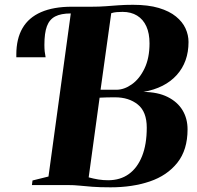

<svg xmlns="http://www.w3.org/2000/svg" viewBox="-20 -771 822 800"><path d="M441 9.5Q395 9.5 365.2 7.2Q335.5 5 312 2.5Q288.5 0 259 0H113L115.5 -19L182 -35.5L275 -715L267.5 -730L279 -743H362.5Q394 -743 420.2 -745Q446.5 -747 473.8 -749Q501 -751 534 -751Q597.5 -751 641.8 -737.8Q686 -724.5 713.2 -702.2Q740.5 -680 753 -652.5Q765.5 -625 765.5 -596Q765.5 -513 716.5 -458.5Q667.5 -404 577.5 -388Q637.5 -387.5 678.5 -367Q719.5 -346.5 740.5 -311.8Q761.5 -277 761.5 -232Q761.5 -146.5 719 -93Q676.5 -39.5 604.2 -15Q532 9.5 441 9.5ZM399 -397Q415.5 -397 431.8 -397Q448 -397 464.5 -397Q497.5 -397 529.5 -419.8Q561.5 -442.5 582.2 -485.8Q603 -529 603 -590.5Q603 -632 589.8 -661.2Q576.5 -690.5 551.2 -706Q526 -721.5 490.5 -721.5Q477.5 -721.5 465.8 -720.5Q454 -719.5 443.5 -716ZM430.5 -20Q481 -20 516.8 -45.8Q552.5 -71.5 572 -120.5Q591.5 -169.5 591.5 -239Q591.5 -305.5 554.2 -335.5Q517 -365.5 459.5 -365.5Q446.5 -365.5 427 -365.2Q407.5 -365 395 -364L349.5 -32Q369.5 -26.5 389.5 -23.2Q409.5 -20 430.5 -20ZM48 -532.5Q48 -535.5 48 -538Q48 -540.5 48 -543.5Q48 -609.5 73.8 -653.8Q99.5 -698 151.2 -720.5Q203 -743 279 -743L275 -715Q234 -715 210 -702.5Q186 -690 175.5 -661.8Q165 -633.5 165 -584Q165 -569 166.2 -557Q167.5 -545 170 -532.5Z"/></svg>

Font: Merriweather 144pt ExtraBold
Style: Italic
Weight: 800
Italic angle: -7.8°
Version: Version 2.101